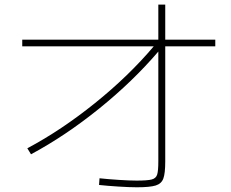

<svg xmlns="http://www.w3.org/2000/svg" viewBox="-20 -792 978 813"><path d="M630.9 -595.7H74.2V-624H650.4V-772.5H679.7V-624H891.6V-595.7H679.7V-108.4Q679.7 -57.6 671.6 -35.9Q663.6 -14.2 639.4 -6.6Q615.2 1 559.6 1Q528.3 1 481.7 -2Q435.1 -4.9 399.4 -8.8L401.4 -37.1Q437.5 -33.2 482.7 -30.3Q527.8 -27.3 558.6 -27.3Q604.5 -27.3 622.3 -32Q640.1 -36.6 645.3 -52.2Q650.4 -67.9 650.4 -108.4V-573.7Q542 -446.8 399.4 -331.8Q256.8 -216.8 111.3 -138.7L95.7 -164.1Q239.7 -240.7 382.3 -355.5Q524.9 -470.2 630.9 -595.7Z"/></svg>

Font: Pretendard Thin
Style: Regular
Weight: 100
Designer: Base glyphs from Inter by Rasmus Andersson; Hangeul glyphs from Noto Sans CJK(Source Han Sans) by Jang Soo-young and Kan
Foundry: Kil Hyung-jin
Version: Version 1.309